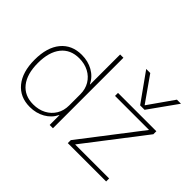

<svg xmlns="http://www.w3.org/2000/svg" viewBox="-149 -1093 1406 1406"><g transform="rotate(45 554.0 -390.0)"><path d="M268 10Q165 10 106.5 -61.5Q48 -133 48 -260Q48 -388 106.5 -459Q165 -530 268 -530Q333 -530 384.5 -501Q436 -472 462 -419H464V-730H498V0H464V-101H462Q437 -49 385 -19.5Q333 10 268 10ZM272 -21Q328 -21 371.5 -44Q415 -67 439.5 -108Q464 -149 464 -202V-318Q464 -371 439.5 -412Q415 -453 371.5 -476Q328 -499 272 -499Q182 -499 132 -436.5Q82 -374 82 -260Q82 -146 132 -83.5Q182 -21 272 -21ZM674 -790H716L853 -595H855L992 -790H1034L877 -570H831ZM652 0V-31L1003 -487V-489H652V-520H1049V-489L698 -33V-31H1049V0Z"/></g></svg>

Font: M PLUS 2 ExtraLight
Style: Regular
Weight: 250
Designer: Coji Morishita
Foundry: UNDERFOREST DESIGN
Version: Version 1.001